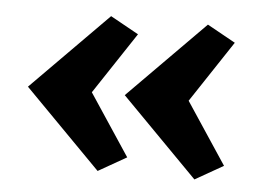

<svg xmlns="http://www.w3.org/2000/svg" viewBox="-38 -456 661 488"><g transform="rotate(5 292.5 -212.5)"><path d="M195 -213 299 -56 227 -15 32 -213 227 -410 299 -370ZM442 -213 546 -56 474 -15 279 -213 474 -410 546 -370Z"/></g></svg>

Font: Ysabeau Ultrabold
Style: Regular
Weight: 800
Designer: Christian Thalmann (Catharsis Fonts)
Version: Version 0.003